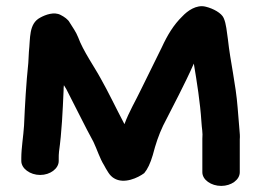

<svg xmlns="http://www.w3.org/2000/svg" viewBox="-20 -668 858 631"><path d="M707 -57C740 -57 768 -77 768 -102V-210C769 -220 768 -230 767 -241C765 -265 763 -287 761 -314C755 -392 737 -465 729 -539C725 -564 724 -589 715 -609C708 -625 681 -640 656 -646C625 -654 595 -631 580 -615C550 -586 530 -552 512 -513C490 -469 467 -421 445 -377C426 -337 404 -301 389 -260C361 -313 336 -366 311 -410C291 -447 253 -501 237 -545C230 -563 219 -578 209 -594C204 -604 191 -613 179 -619C158 -630 130 -620 112 -610C74 -590 80 -542 75 -498L73 -461C66 -394 62 -324 59 -255C57 -222 50 -181 50 -149V-139C50 -114 79 -93 112 -93C145 -93 173 -114 173 -139V-149C173 -154 173 -162 174 -170C183 -234 186 -303 189 -371C189 -376 189 -382 190 -388L198 -375C219 -335 263 -245 287 -202C299 -177 308 -147 322 -125C325 -120 327 -116 328 -114L336 -101C341 -93 348 -86 355 -82C388 -62 434 -84 454 -99C465 -112 474 -131 482 -158C492 -196 501 -223 516 -255C550 -322 587 -391 617 -459C627 -399 638 -331 642 -267C643 -247 647 -232 645 -212V-102C645 -77 674 -57 707 -57Z"/></svg>

Font: Blanket
Style: Sik
Weight: 700
Foundry: Cannot Into Space Fonts
Version: Version 0.9